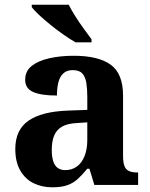

<svg xmlns="http://www.w3.org/2000/svg" viewBox="-20 -786 639 816"><path d="M202 10Q158 10 122.5 -7.5Q87 -25 66 -61.5Q45 -98 45 -153Q45 -234 101 -273Q157 -312 269 -316L351 -319V-374Q351 -408 347 -433.5Q343 -459 330 -473.5Q317 -488 289 -488Q264 -488 249 -474Q234 -460 228 -435.5Q222 -411 222 -380Q155 -380 121 -395Q87 -410 87 -447Q87 -484 115 -506Q143 -528 190 -538.5Q237 -549 293 -549Q398 -549 450.5 -511Q503 -473 503 -379V-124Q503 -97 508.5 -81.5Q514 -66 527.5 -59.5Q541 -53 563 -53H567V0H381L360 -69H351Q329 -42 309.5 -24.5Q290 -7 265 1.5Q240 10 202 10ZM257 -63Q286 -63 307 -78.5Q328 -94 339.5 -123Q351 -152 351 -191V-266L306 -263Q266 -261 243 -247.5Q220 -234 210 -209.5Q200 -185 200 -149Q200 -121 206 -101.5Q212 -82 225 -72.5Q238 -63 257 -63ZM301 -606Q277 -620 249 -639.5Q221 -659 194 -681Q167 -703 145.5 -723Q124 -743 115 -756V-766H272Q283 -744 300 -717Q317 -690 336 -664Q355 -638 369 -619V-606Z"/></svg>

Font: Noto Serif Tamil
Style: Bold
Weight: 700
Designer: Indian Type Foundry, Tom Grace, and the Monotype Design Team
Foundry: Monotype Imaging Inc.
Version: Version 2.003